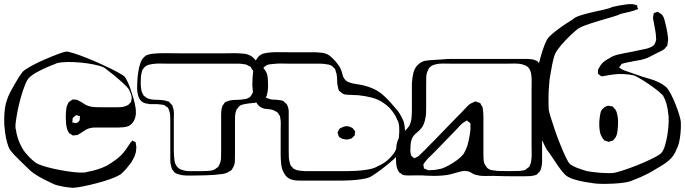

<svg xmlns="http://www.w3.org/2000/svg" viewBox="-44 -828 3314 929"><path d="M589 -39Q579 -26 568.5 -13.5Q558 -1 546 10Q537 19 512.5 29.5Q488 40 456 49.5Q424 59 391.5 66.5Q359 74 334.5 78Q310 82 301 80Q260 77 221 65Q206 58 184 47.5Q162 37 140 24Q118 11 103 -2Q81 -24 51.5 -52Q22 -80 5 -102Q-4 -117 -10 -139.5Q-16 -162 -19 -184Q-22 -206 -23 -221Q-24 -236 -23.5 -259Q-23 -282 -20 -304.5Q-17 -327 -11 -342Q-5 -362 5 -381Q15 -400 26 -419Q35 -435 45 -451Q55 -467 66 -481Q77 -492 106 -508Q135 -524 169.5 -539Q204 -554 233 -565Q262 -576 273 -578Q282 -580 311 -571Q340 -562 378.5 -546.5Q417 -531 455 -513.5Q493 -496 522 -480.5Q551 -465 560 -456Q579 -427 590 -389Q597 -369 603 -348Q609 -327 612 -306Q614 -293 613.5 -278.5Q613 -264 607 -250Q599 -230 578 -218Q568 -214 555 -212.5Q542 -211 530 -211H443Q429 -211 415 -211Q401 -211 387 -207Q375 -203 365.5 -196.5Q356 -190 345 -183Q342 -182 338.5 -179.5Q335 -177 332 -175Q329 -174 326 -174Q323 -174 321 -174Q313 -172 309 -172Q305 -174 302 -177Q299 -179 295.5 -180.5Q292 -182 290 -184Q289 -186 287.5 -189Q286 -192 285 -193Q281 -201 279.5 -209Q278 -217 276 -225Q275 -239 274.5 -253Q274 -267 275 -281Q276 -290 276.5 -300Q277 -310 281 -318Q283 -322 284.5 -326Q286 -330 288 -333Q290 -335 293.5 -337.5Q297 -340 299 -341Q301 -342 303 -343.5Q305 -345 306 -346Q308 -347 311.5 -346.5Q315 -346 317 -346Q319 -346 322.5 -346Q326 -346 328 -345Q331 -344 334 -342.5Q337 -341 340 -339Q351 -334 361.5 -326.5Q372 -319 384 -315Q401 -310 419.5 -309.5Q438 -309 455 -309H519Q529 -309 539 -309.5Q549 -310 559 -313Q563 -315 567 -316Q571 -317 574 -319Q578 -321 580.5 -324.5Q583 -328 586 -330Q587 -332 588 -332.5Q589 -333 590 -334Q590 -338 591 -340Q591 -344 592.5 -348Q594 -352 593 -356Q593 -360 592 -364Q591 -368 590 -371Q586 -383 579 -397Q567 -412 546.5 -430.5Q526 -449 505 -466Q484 -483 469 -494Q460 -503 435 -510Q410 -517 378 -521.5Q346 -526 313.5 -527.5Q281 -529 256 -526.5Q231 -524 222 -518Q207 -513 183 -502.5Q159 -492 135 -479Q111 -466 96 -451Q87 -442 77 -417Q67 -392 57.5 -359Q48 -326 41.5 -293Q35 -260 32 -235Q29 -210 33 -201Q35 -184 40 -167Q45 -150 52 -134Q57 -123 63.5 -111.5Q70 -100 78 -90Q88 -78 98.5 -67Q109 -56 122 -46Q131 -37 156.5 -28Q182 -19 216 -11.5Q250 -4 283.5 1Q317 6 342.5 7Q368 8 377 4Q400 0 425 -7.5Q450 -15 472 -26Q495 -39 519.5 -57.5Q544 -76 560 -98Q568 -108 574 -118Q580 -128 587 -137L595 -146Q596 -146 596 -147Q596 -148 597 -148Q598 -148 600.5 -146Q603 -144 604 -144Q606 -143 608.5 -142Q611 -141 612 -140Q613 -139 612.5 -137.5Q612 -136 613 -135Q614 -131 614 -128Q614 -125 615 -122Q616 -118 615.5 -114Q615 -110 615 -106Q614 -88 607 -72Q600 -56 589 -39ZM326 -232Q329 -234 334 -237.5Q339 -241 340 -244Q342 -247 342 -252Q342 -257 342 -260Q344 -262 343 -265Q342 -267 341 -266.5Q340 -266 338 -267Q336 -268 331 -269.5Q326 -271 324 -271Q323 -270 321 -268Q319 -266 317 -265Q316 -264 313 -261.5Q310 -259 308 -257Q307 -255 307 -251Q307 -247 307 -244Q307 -243 306 -240Q305 -237 306 -236Q307 -235 311 -235Q317 -232 326 -232Z M1251 -384Q1249 -375 1246.5 -365.5Q1244 -356 1236 -348Q1230 -342 1221.5 -339Q1213 -336 1205 -334Q1190 -330 1174.5 -329Q1159 -328 1143 -325Q1136 -324 1127.5 -321.5Q1119 -319 1114 -314Q1111 -312 1109 -308.5Q1107 -305 1105 -303Q1101 -299 1100 -296Q1099 -294 1098 -290.5Q1097 -287 1096 -284Q1093 -271 1093 -256.5Q1093 -242 1093 -228V-87Q1093 -69 1092.5 -49Q1092 -29 1081 -13Q1080 -11 1078.5 -8.5Q1077 -6 1075 -4Q1073 -2 1070 -1Q1067 0 1065 2Q1049 12 1030.5 14Q1012 16 994 18Q952 21 911 21Q892 21 872.5 21.5Q853 22 834 19Q826 17 817 14.5Q808 12 801 7Q799 5 797.5 2.5Q796 0 794 -2Q793 -4 791 -6Q789 -8 788 -10Q787 -13 786 -17Q785 -21 784 -24Q780 -37 780 -50.5Q780 -64 780 -77V-237Q780 -251 779.5 -266.5Q779 -282 774 -295Q773 -297 771.5 -301Q770 -305 768 -307Q767 -309 764 -310.5Q761 -312 759 -313L750 -320Q747 -321 743.5 -321Q740 -321 737 -322Q719 -325 700.5 -324Q682 -323 664 -327Q652 -329 643 -336Q636 -341 631.5 -349Q627 -357 625 -364Q619 -384 619.5 -406Q620 -428 621 -447Q622 -455 623 -463.5Q624 -472 625 -480Q628 -501 635.5 -523.5Q643 -546 662 -559Q664 -561 667 -561.5Q670 -562 672 -563Q683 -567 695 -568Q707 -569 719 -570Q742 -571 776.5 -570.5Q811 -570 833 -570H1041Q1059 -570 1077 -570.5Q1095 -571 1113 -570Q1122 -569 1131.5 -568.5Q1141 -568 1150 -566Q1159 -563 1171 -557Q1180 -551 1187.5 -542.5Q1195 -534 1202 -526Q1213 -515 1225.5 -503.5Q1238 -492 1245 -477Q1249 -470 1250 -462Q1251 -454 1252 -446Q1253 -431 1253 -416Q1253 -401 1251 -384ZM1184 -466Q1183 -471 1183 -475.5Q1183 -480 1181 -484Q1180 -487 1177.5 -490Q1175 -493 1173 -496Q1171 -502 1169 -504Q1168 -506 1165.5 -506.5Q1163 -507 1161 -508Q1158 -510 1155 -512Q1152 -514 1148 -515Q1144 -517 1140 -517Q1136 -517 1131 -518Q1121 -520 1111 -520Q1101 -520 1091 -520H766Q748 -520 729.5 -520.5Q711 -521 692 -518Q685 -517 675.5 -514.5Q666 -512 660 -507Q658 -506 656 -503.5Q654 -501 652 -499L645 -490Q644 -488 643.5 -484.5Q643 -481 642 -479Q639 -468 638 -456.5Q637 -445 637 -434Q637 -427 637 -420Q637 -413 638 -405Q639 -399 640 -392Q641 -385 644 -379Q646 -376 648 -371.5Q650 -367 652 -364Q654 -363 656.5 -361.5Q659 -360 661 -358Q663 -357 665.5 -355Q668 -353 670 -352Q672 -351 675 -350.5Q678 -350 680 -349Q691 -346 702.5 -345.5Q714 -345 725 -345Q736 -344 746 -343Q756 -342 766 -338Q768 -337 770.5 -337Q773 -337 774 -335Q776 -334 778.5 -330.5Q781 -327 783 -325L789 -319Q791 -317 791.5 -313Q792 -309 793 -306Q798 -293 797.5 -277.5Q797 -262 797 -248V-98Q797 -76 800.5 -50Q804 -24 826 -10Q828 -9 831.5 -8Q835 -7 838 -6Q853 0 870.5 0Q888 0 904 0Q918 0 933 0Q948 0 962 -1Q970 -2 978.5 -3Q987 -4 994 -8Q997 -9 1001 -13Q1003 -15 1007 -17Q1011 -19 1012 -21Q1014 -23 1015 -26Q1016 -29 1017 -31Q1025 -46 1025.5 -64Q1026 -82 1026 -98V-245Q1026 -259 1026 -274.5Q1026 -290 1029 -304L1032 -316Q1034 -318 1035.5 -320Q1037 -322 1038 -324Q1040 -326 1041.5 -329Q1043 -332 1045 -333Q1047 -336 1052 -336Q1063 -342 1075 -343Q1090 -345 1105.5 -345Q1121 -345 1136 -348Q1141 -348 1149 -350Q1153 -352 1158.5 -354.5Q1164 -357 1167 -360Q1170 -363 1172 -367Q1179 -377 1182 -389Q1187 -407 1186.5 -426.5Q1186 -446 1184 -466Z M1872 -68Q1857 -53 1835 -35Q1813 -17 1790.5 -0.5Q1768 16 1753 25Q1738 34 1709.5 38.5Q1681 43 1652 44.5Q1623 46 1608 46H1421Q1408 46 1393 45.5Q1378 45 1364 40Q1342 32 1331 11Q1319 -9 1316.5 -34Q1314 -59 1314 -81V-201Q1314 -214 1314.5 -226.5Q1315 -239 1313 -251Q1312 -254 1312 -258Q1312 -262 1311 -265Q1310 -267 1308.5 -269.5Q1307 -272 1305 -274Q1304 -276 1302.5 -279Q1301 -282 1299 -283Q1298 -285 1295 -286.5Q1292 -288 1290 -289Q1284 -293 1281 -294Q1266 -300 1249 -300.5Q1232 -301 1218 -309Q1205 -317 1197.5 -330.5Q1190 -344 1185 -357Q1181 -371 1179.5 -385.5Q1178 -400 1177 -414Q1177 -436 1178.5 -457.5Q1180 -479 1184 -500Q1186 -513 1190.5 -526.5Q1195 -540 1203 -550Q1216 -566 1235 -570Q1254 -574 1273 -575Q1288 -576 1318.5 -575.5Q1349 -575 1379.5 -575Q1410 -575 1425 -575H1486Q1498 -574 1511 -573Q1524 -572 1536 -567Q1548 -562 1558 -553Q1568 -544 1577 -534Q1588 -521 1597 -508Q1608 -491 1613 -468Q1618 -445 1637 -433Q1639 -432 1642 -431Q1645 -430 1647 -429Q1658 -425 1670 -423Q1682 -421 1694 -419Q1712 -416 1730.5 -410.5Q1749 -405 1766 -397Q1789 -386 1808 -369.5Q1827 -353 1843 -335Q1860 -316 1876 -297Q1892 -278 1902 -255Q1912 -240 1914.5 -210Q1917 -180 1913 -149.5Q1909 -119 1897 -104Q1889 -88 1872 -68ZM1840 -307Q1833 -314 1824.5 -320.5Q1816 -327 1807 -333Q1785 -348 1753.5 -356Q1722 -364 1699 -366Q1686 -368 1673.5 -368Q1661 -368 1648 -369Q1640 -369 1630.5 -370Q1621 -371 1614 -375Q1611 -377 1608 -379.5Q1605 -382 1603 -384Q1602 -385 1599.5 -386.5Q1597 -388 1596 -389Q1595 -391 1594.5 -393.5Q1594 -396 1593 -398Q1592 -404 1590.5 -410Q1589 -416 1588 -422Q1587 -439 1586.5 -454.5Q1586 -470 1580 -485Q1579 -487 1578.5 -490.5Q1578 -494 1576 -495Q1575 -497 1572.5 -499Q1570 -501 1568 -503Q1567 -505 1564.5 -507Q1562 -509 1560 -510Q1554 -514 1546 -515.5Q1538 -517 1530 -518Q1517 -520 1502.5 -520Q1488 -520 1474 -520H1352Q1335 -520 1317.5 -520.5Q1300 -521 1283 -519Q1273 -518 1262.5 -517Q1252 -516 1244 -511Q1226 -500 1219 -478Q1217 -471 1217 -462.5Q1217 -454 1216 -446Q1216 -431 1216.5 -415Q1217 -399 1221 -385Q1222 -382 1223 -378.5Q1224 -375 1225 -373Q1227 -371 1229 -369Q1231 -367 1232 -365Q1234 -363 1236 -361Q1238 -359 1239 -357Q1242 -355 1250 -353Q1264 -346 1280 -346Q1296 -346 1311 -343Q1314 -342 1318 -342Q1322 -342 1324 -340Q1327 -339 1329.5 -337Q1332 -335 1333 -333Q1335 -331 1338 -329Q1341 -327 1342 -325Q1345 -322 1347.5 -315.5Q1350 -309 1351 -304Q1353 -297 1353 -289.5Q1353 -282 1353 -275V-96Q1353 -83 1353.5 -68.5Q1354 -54 1358 -41Q1359 -38 1360 -34.5Q1361 -31 1362 -28Q1363 -26 1365 -24Q1367 -22 1369 -20Q1371 -19 1372.5 -16.5Q1374 -14 1376 -12Q1378 -11 1381 -10Q1384 -9 1386 -7Q1397 -3 1408 -2Q1419 -1 1430 0H1637Q1652 0 1681.5 -1.5Q1711 -3 1740 -8.5Q1769 -14 1784 -24Q1827 -42 1856 -79Q1867 -90 1875 -113.5Q1883 -137 1886 -163.5Q1889 -190 1887.5 -213.5Q1886 -237 1878 -248Q1872 -265 1862.5 -278.5Q1853 -292 1840 -307ZM1611 -157Q1608 -159 1603 -161.5Q1598 -164 1596 -167Q1594 -170 1593 -174Q1592 -178 1591 -181Q1591 -183 1590 -184.5Q1589 -186 1589 -187L1592 -192Q1594 -195 1595.5 -199.5Q1597 -204 1600 -206Q1602 -208 1605 -209Q1608 -210 1610 -211Q1624 -219 1641 -217Q1645 -216 1651.5 -213.5Q1658 -211 1661 -209Q1663 -208 1665 -205Q1667 -202 1668 -200Q1670 -199 1671.5 -197Q1673 -195 1674 -193Q1675 -192 1674 -189Q1673 -186 1673 -184Q1673 -182 1673 -178Q1673 -174 1672 -172Q1671 -171 1670 -170.5Q1669 -170 1667 -168L1657 -158Q1656 -157 1653.5 -157Q1651 -157 1649 -156Q1646 -155 1642.5 -154Q1639 -153 1636 -153Q1627 -152 1611 -157Z M2579 -339V-80Q2579 -64 2579 -46.5Q2579 -29 2574 -13Q2573 -10 2572 -6.5Q2571 -3 2569 0Q2568 2 2565.5 4Q2563 6 2561 8L2554 16Q2547 20 2538.5 21.5Q2530 23 2522 24Q2506 25 2489.5 25Q2473 25 2456 25Q2434 25 2399 24.5Q2364 24 2341 23Q2325 23 2309 23.5Q2293 24 2277 22Q2266 20 2254 17Q2244 13 2235 7Q2226 1 2215 0Q2206 -2 2197 -0.5Q2188 1 2180 3L2137 15Q2122 19 2100 21Q2078 23 2056 23Q2034 23 2019 22Q1998 20 1977 20.5Q1956 21 1935 21Q1928 21 1920 20.5Q1912 20 1905 18Q1903 17 1900.5 15Q1898 13 1896 12Q1895 10 1892 9Q1889 8 1887 6Q1886 4 1885 1.5Q1884 -1 1882 -3Q1878 -11 1876 -18.5Q1874 -26 1873 -35Q1872 -46 1872 -57.5Q1872 -69 1872 -80Q1872 -100 1874 -120.5Q1876 -141 1886 -160Q1891 -169 1898.5 -177.5Q1906 -186 1913 -193Q1917 -197 1921 -200.5Q1925 -204 1928 -208Q1936 -216 1940 -227Q1944 -238 1946 -249Q1948 -263 1948.5 -278Q1949 -293 1949 -307Q1949 -322 1949 -344Q1949 -366 1949 -387.5Q1949 -409 1949 -424Q1950 -447 1956 -474.5Q1962 -502 1983 -519Q1998 -532 2017 -534.5Q2036 -537 2055 -538L2102 -541Q2117 -543 2141 -543Q2165 -543 2188.5 -543Q2212 -543 2227 -543H2509Q2520 -542 2529.5 -541Q2539 -540 2549 -535Q2551 -534 2553.5 -533Q2556 -532 2557 -531Q2559 -530 2561 -527Q2563 -524 2564 -522Q2566 -521 2567.5 -518.5Q2569 -516 2570 -514Q2574 -506 2575 -495.5Q2576 -485 2577 -476Q2579 -461 2579.5 -434.5Q2580 -408 2579.5 -381.5Q2579 -355 2579 -339ZM2528 -123V-395Q2528 -414 2528.5 -433Q2529 -452 2526 -470Q2525 -478 2521.5 -486.5Q2518 -495 2512 -502Q2506 -508 2498 -511.5Q2490 -515 2482 -517Q2464 -521 2445 -520.5Q2426 -520 2408 -520H2138Q2119 -520 2099 -520.5Q2079 -521 2061 -516Q2053 -514 2045.5 -510Q2038 -506 2033 -499Q2031 -498 2030 -495Q2029 -492 2028 -490Q2019 -474 2018.5 -455.5Q2018 -437 2018 -419V-318Q2018 -301 2017.5 -282Q2017 -263 2012 -246Q2007 -223 1994 -207Q1984 -195 1971.5 -185Q1959 -175 1951 -161Q1945 -149 1943.5 -135.5Q1942 -122 1942 -109Q1941 -103 1941.5 -97Q1942 -91 1943 -85Q1944 -83 1944 -80.5Q1944 -78 1945 -76Q1947 -73 1951 -70Q1955 -67 1957 -65Q1960 -62 1961 -62Q1963 -62 1966 -65Q1969 -66 1971.5 -67.5Q1974 -69 1977 -70Q1982 -73 1986.5 -77.5Q1991 -82 1995 -86Q2004 -94 2012.5 -103Q2021 -112 2029 -120Q2040 -131 2062 -153.5Q2084 -176 2109 -202Q2134 -228 2156 -250.5Q2178 -273 2189 -284Q2201 -296 2214.5 -311Q2228 -326 2244 -332Q2247 -333 2250.5 -335Q2254 -337 2257 -337Q2259 -337 2262.5 -335.5Q2266 -334 2268 -333Q2270 -332 2273.5 -331.5Q2277 -331 2279 -329Q2281 -328 2282 -325Q2283 -322 2284 -320Q2286 -318 2287.5 -315.5Q2289 -313 2290 -311Q2292 -308 2292 -300Q2294 -290 2294.5 -279.5Q2295 -269 2295 -258V-88Q2295 -75 2295.5 -61Q2296 -47 2300 -35Q2302 -33 2303.5 -30.5Q2305 -28 2306 -26Q2308 -24 2309.5 -21.5Q2311 -19 2312 -17Q2322 -7 2336.5 -4.5Q2351 -2 2364 -1Q2387 0 2418.5 0Q2450 0 2472 -1Q2478 -2 2485.5 -3Q2493 -4 2499 -7Q2501 -8 2503.5 -10.5Q2506 -13 2507 -14Q2509 -16 2512 -17.5Q2515 -19 2516 -20Q2518 -22 2518.5 -24.5Q2519 -27 2520 -28Q2526 -41 2527 -54Q2529 -71 2528.5 -87.5Q2528 -104 2528 -123ZM2218 -125Q2226 -154 2230 -182Q2231 -190 2232 -199Q2233 -208 2232 -216Q2232 -219 2232.5 -224Q2233 -229 2231 -232Q2230 -234 2227 -236Q2224 -238 2222 -239Q2221 -240 2218.5 -242.5Q2216 -245 2215 -245Q2213 -245 2210 -242Q2208 -241 2205.5 -239.5Q2203 -238 2200 -236Q2190 -230 2180.5 -219Q2171 -208 2162 -199Q2147 -184 2126.5 -162.5Q2106 -141 2085 -119.5Q2064 -98 2049 -83Q2040 -74 2031 -65.5Q2022 -57 2014 -46Q2013 -44 2009.5 -40Q2006 -36 2005 -33Q2004 -30 2005 -26Q2006 -22 2007 -19Q2007 -18 2006.5 -16.5Q2006 -15 2007 -13Q2008 -12 2009.5 -12Q2011 -12 2012 -11Q2016 -10 2019.5 -8Q2023 -6 2027 -5Q2030 -4 2033.5 -4.5Q2037 -5 2041 -5Q2054 -5 2067 -7Q2080 -9 2092 -12Q2107 -17 2127.5 -28Q2148 -39 2167.5 -53.5Q2187 -68 2199 -83Q2205 -93 2209.5 -103Q2214 -113 2218 -125Z M3236 -120Q3230 -105 3223 -91Q3216 -77 3205 -64Q3184 -42 3153 -24Q3122 -6 3099 8Q3080 18 3060 27Q3040 36 3020 43Q3009 50 2982.5 54.5Q2956 59 2924.5 60.5Q2893 62 2866.5 61.5Q2840 61 2829 59Q2814 57 2787 52.5Q2760 48 2732.5 39.5Q2705 31 2690 17Q2675 2 2659 -21Q2643 -44 2628 -67Q2613 -90 2601 -105Q2590 -125 2580.5 -146.5Q2571 -168 2564 -190Q2557 -213 2554 -241.5Q2551 -270 2549 -292Q2547 -303 2546 -324.5Q2545 -346 2545.5 -370.5Q2546 -395 2546.5 -416.5Q2547 -438 2548 -449Q2550 -460 2556 -488Q2562 -516 2571 -549.5Q2580 -583 2591 -611Q2602 -639 2613 -650Q2628 -665 2649 -681Q2670 -697 2691 -711Q2712 -725 2727 -734Q2738 -745 2764.5 -753.5Q2791 -762 2822.5 -769Q2854 -776 2880.5 -782Q2907 -788 2918 -794Q2934 -798 2950 -801Q2966 -804 2982 -806Q2999 -809 3014 -808Q3019 -808 3023 -807Q3027 -806 3031 -804Q3035 -804 3037 -803Q3039 -802 3039.5 -798Q3040 -794 3040 -792Q3043 -789 3043 -784Q3042 -783 3040.5 -783Q3039 -783 3038 -782Q3034 -781 3031 -780Q3028 -779 3025 -777Q3020 -775 3014 -774Q3008 -773 3003 -771L2960 -761Q2949 -755 2918.5 -746Q2888 -737 2852 -726.5Q2816 -716 2785.5 -704.5Q2755 -693 2744 -682Q2722 -664 2695.5 -636.5Q2669 -609 2653 -586Q2641 -571 2634 -543Q2627 -515 2622.5 -486.5Q2618 -458 2615 -443Q2613 -421 2611.5 -399Q2610 -377 2610 -354Q2610 -341 2610 -326.5Q2610 -312 2611 -298Q2612 -289 2620 -262.5Q2628 -236 2640 -201Q2652 -166 2666 -131Q2680 -96 2692.5 -69.5Q2705 -43 2714 -34Q2728 -24 2744 -17.5Q2760 -11 2776 -6Q2796 1 2817.5 3.5Q2839 6 2860 8Q2876 9 2891.5 9.5Q2907 10 2923 9Q2932 8 2955.5 1Q2979 -6 3009 -17Q3039 -28 3069 -41Q3099 -54 3122.5 -66Q3146 -78 3155 -87Q3166 -98 3174 -125Q3182 -152 3186.5 -183.5Q3191 -215 3191.5 -242Q3192 -269 3189 -280Q3187 -303 3181 -325Q3175 -347 3164 -366Q3150 -381 3122.5 -401.5Q3095 -422 3067 -439.5Q3039 -457 3024 -463Q3002 -468 2976 -469.5Q2950 -471 2927 -468Q2916 -467 2905 -465Q2894 -463 2883 -461Q2879 -461 2874.5 -459.5Q2870 -458 2866 -459Q2863 -460 2859.5 -463Q2856 -466 2854 -468Q2853 -469 2851.5 -469.5Q2850 -470 2849 -471Q2849 -471 2849 -476Q2850 -480 2849.5 -484.5Q2849 -489 2850 -492Q2851 -495 2853.5 -498.5Q2856 -502 2857 -504Q2865 -519 2878 -529.5Q2891 -540 2906 -547Q2921 -558 2946.5 -564Q2972 -570 2997.5 -574.5Q3023 -579 3038 -583Q3052 -586 3066 -588.5Q3080 -591 3093 -595Q3096 -597 3099.5 -598Q3103 -599 3106 -600Q3110 -602 3115.5 -606Q3121 -610 3123 -614Q3125 -617 3127.5 -624Q3130 -631 3131 -635Q3131 -638 3130.5 -641.5Q3130 -645 3130 -648Q3130 -663 3127 -677.5Q3124 -692 3122 -706Q3121 -711 3120 -716.5Q3119 -722 3118 -728Q3117 -732 3116 -736Q3115 -740 3116 -744Q3116 -747 3116.5 -750Q3117 -753 3118 -756Q3118 -758 3118.5 -761Q3119 -764 3120 -765Q3121 -766 3125 -766.5Q3129 -767 3130 -768Q3132 -769 3134 -770Q3136 -771 3137 -771Q3139 -771 3142 -769Q3145 -767 3147 -765L3156 -760Q3165 -751 3169 -739Q3183 -692 3188 -647Q3189 -640 3188.5 -632.5Q3188 -625 3186 -617Q3186 -611 3185 -608Q3184 -606 3182 -604Q3180 -602 3178 -600Q3174 -594 3172 -592Q3164 -585 3153.5 -580.5Q3143 -576 3134 -571Q3119 -564 3105 -556Q3091 -548 3075 -543Q3059 -538 3042 -535.5Q3025 -533 3008 -529Q3000 -528 2991.5 -526Q2983 -524 2975 -522L2964 -519Q2963 -518 2962 -516Q2961 -514 2960 -512Q2957 -510 2953 -504Q2951 -502 2951 -502Q2952 -501 2956 -498.5Q2960 -496 2961 -495Q2969 -490 2978.5 -486.5Q2988 -483 2998 -480Q3013 -475 3028 -469.5Q3043 -464 3058 -459Q3079 -452 3101 -446Q3123 -440 3143 -430Q3161 -422 3179 -407Q3190 -396 3202 -373Q3214 -350 3224.5 -323.5Q3235 -297 3242 -274Q3249 -251 3250 -240Q3251 -225 3250 -203Q3249 -181 3245.5 -158.5Q3242 -136 3236 -120ZM2881 -309Q2885 -311 2889.5 -313.5Q2894 -316 2898 -316Q2900 -317 2902.5 -316Q2905 -315 2907 -315Q2910 -314 2914 -314Q2918 -314 2921 -312L2927 -305Q2931 -301 2934 -297Q2937 -293 2939 -287Q2946 -265 2946.5 -242Q2947 -219 2944 -196Q2943 -186 2940 -175.5Q2937 -165 2929 -156Q2928 -155 2926 -152.5Q2924 -150 2922 -148Q2921 -147 2918.5 -147Q2916 -147 2914 -146Q2911 -145 2907 -143.5Q2903 -142 2899 -142Q2898 -142 2894 -144Q2890 -146 2885.5 -147Q2881 -148 2878 -150Q2877 -152 2876 -154Q2875 -156 2873 -157Q2866 -168 2862 -178Q2856 -198 2855.5 -220Q2855 -242 2858 -262Q2859 -270 2861 -279.5Q2863 -289 2867 -296Q2869 -299 2873 -302Q2877 -305 2881 -309Z"/></svg>

Font: Rubik Vinyl
Style: Regular
Weight: 400
Designer: Hubert and Fischer, NaN
Foundry: Hubert and Fischer, NaN
Version: Version 2.200